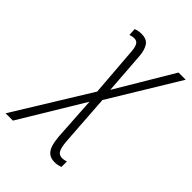

<svg xmlns="http://www.w3.org/2000/svg" viewBox="-333 -638 979 979"><g transform="rotate(45 157.0 -148.5)"><path d="M-106.9 240.2 145 -168.5 124 -437Q121.6 -467.8 113 -481.2Q104.5 -494.6 86.4 -494.6Q78.6 -494.6 71.3 -492.9Q64 -491.2 57.1 -488.8L54.7 -528.3Q63 -532.2 74.2 -534.4Q85.4 -536.6 98.1 -536.6Q135.3 -536.6 150.9 -512.7Q166.5 -488.8 169.4 -447.8L186 -221.7L369.6 -530.3H421.4L194.3 -156.7L213.9 126Q217.3 163.1 226.6 180.7Q235.8 198.2 257.8 198.2Q266.6 198.2 274.2 196.5Q281.7 194.8 288.1 192.9L287.6 232.4Q279.3 235.4 269 237.8Q258.8 240.2 246.1 240.2Q219.7 240.2 203.6 228Q187.5 215.8 179.7 192.1Q171.9 168.5 168.9 135.3L153.8 -104L-54.2 240.2Z"/></g></svg>

Font: Open Sans SemiCondensed Light
Style: Italic
Weight: 300
Width: 4
Italic angle: -12°
Designer: Monotype Design Team
Foundry: Monotype Imaging Inc.
Version: Version 3.000